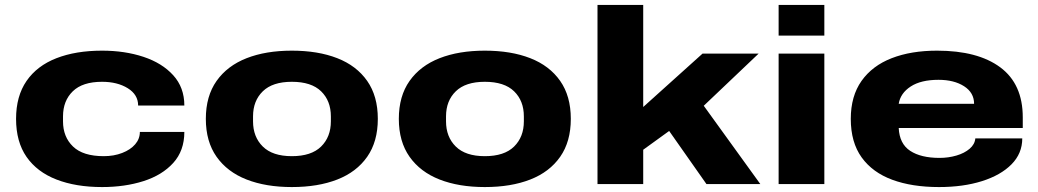

<svg xmlns="http://www.w3.org/2000/svg" viewBox="-20 -745 4201 777"><path d="M393 12Q287 12 208.5 -18.5Q130 -49 87.5 -110Q45 -171 45 -264Q45 -356 87.5 -417.5Q130 -479 208.5 -509.5Q287 -540 393 -540Q485 -540 560.5 -515Q636 -490 681 -440.5Q726 -391 726 -318H539Q539 -362 497 -388Q455 -414 393 -414Q314 -414 274.5 -375.5Q235 -337 235 -274V-254Q235 -191 275.5 -152Q316 -113 400 -113Q441 -113 474.5 -126Q508 -139 527 -161Q546 -183 546 -211H726Q726 -135 681 -85.5Q636 -36 560.5 -12Q485 12 393 12Z M1161 12Q1056 12 978 -18.5Q900 -49 856.5 -110.5Q813 -172 813 -264Q813 -356 856.5 -417.5Q900 -479 978 -509.5Q1056 -540 1161 -540Q1267 -540 1345 -509.5Q1423 -479 1466 -417.5Q1509 -356 1509 -264Q1509 -172 1466 -110.5Q1423 -49 1345 -18.5Q1267 12 1161 12ZM1161 -113Q1240 -113 1279.5 -152Q1319 -191 1319 -254V-274Q1319 -337 1279.5 -375.5Q1240 -414 1161 -414Q1083 -414 1043.5 -375.5Q1004 -337 1004 -274V-254Q1004 -191 1043.5 -152Q1083 -113 1161 -113Z M1942 12Q1837 12 1759 -18.5Q1681 -49 1637.5 -110.5Q1594 -172 1594 -264Q1594 -356 1637.5 -417.5Q1681 -479 1759 -509.5Q1837 -540 1942 -540Q2048 -540 2126 -509.5Q2204 -479 2247 -417.5Q2290 -356 2290 -264Q2290 -172 2247 -110.5Q2204 -49 2126 -18.5Q2048 12 1942 12ZM1942 -113Q2021 -113 2060.5 -152Q2100 -191 2100 -254V-274Q2100 -337 2060.5 -375.5Q2021 -414 1942 -414Q1864 -414 1824.5 -375.5Q1785 -337 1785 -274V-254Q1785 -191 1824.5 -152Q1864 -113 1942 -113Z M2398 0V-725H2583V-312L2823 -528H3050L2828 -317L3057 0H2839L2688 -215L2583 -139V0Z M3131 -601V-725H3316V-601ZM3131 0V-528H3316V0Z M3780 12Q3671 12 3591 -17.5Q3511 -47 3467 -108Q3423 -169 3423 -264Q3423 -356 3466.5 -417.5Q3510 -479 3588.5 -509.5Q3667 -540 3772 -540Q3937 -540 4028 -472.5Q4119 -405 4119 -270V-227H3617Q3620 -163 3663.5 -134.5Q3707 -106 3782 -106Q3818 -106 3850.5 -115.5Q3883 -125 3904 -143Q3925 -161 3927 -185H4117Q4117 -124 4073.5 -80Q4030 -36 3954 -12Q3878 12 3780 12ZM3617 -325H3922Q3922 -370 3881.5 -396Q3841 -422 3778 -422Q3707 -422 3665.5 -395Q3624 -368 3617 -325Z"/></svg>

Font: Archivo Expanded ExtraBold
Style: Regular
Weight: 800
Width: 7
Designer: Hector Gatti
Foundry: Omnibus-Type
Version: Version 2.001; ttfautohint (v1.8.3)